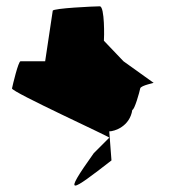

<svg xmlns="http://www.w3.org/2000/svg" viewBox="-20 -662 567 608"><path d="M18 -382C16 -371 334 -226 326 -226L277 -177C175 -34 204 -54 333 -154L326 -246C342 -246 391 -261 399 -314C406 -314 422 -371 424 -382C426 -392 473 -400 466 -400L371 -468L309 -533C310 -540 312 -642 296 -642C280 -642 148 -636 147 -628L123 -468H45C38 -468 20 -392 18 -382Z"/></svg>

Font: Ampere
Style: SuExtIta
Weight: 400
Version: Version 1